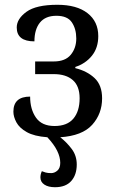

<svg xmlns="http://www.w3.org/2000/svg" viewBox="-20 -565 495 803"><path d="M210 218Q182 218 165.5 207Q149 196 149 177Q149 164 155 151Q162 154 171 156.5Q180 159 194 159Q208 159 220 148.5Q232 138 232 116Q232 92 219 65.5Q206 39 178 9Q123 5 92 -12.5Q61 -30 48.5 -53.5Q36 -77 36 -98Q36 -161 106 -161Q106 -108 130.5 -73Q155 -38 208 -38Q261 -38 287 -69Q313 -100 313 -154Q313 -205 284.5 -230Q256 -255 205 -255H127V-308H205Q253 -308 276 -336Q299 -364 299 -404Q299 -444 280.5 -471.5Q262 -499 216 -499Q170 -499 147 -470.5Q124 -442 124 -392Q50 -392 50 -450Q50 -486 90.5 -515.5Q131 -545 220 -545Q301 -545 346 -510Q391 -475 391 -414Q391 -365 364.5 -332Q338 -299 295 -285V-280Q344 -268 375.5 -238.5Q407 -209 407 -154Q407 -89 365.5 -43Q324 3 232 9Q259 30 280 58Q301 86 301 123Q301 166 278 192Q255 218 210 218Z"/></svg>

Font: Noto Serif SemiCondensed
Style: Regular
Weight: 400
Width: 4
Designer: Monotype Design Team
Foundry: Monotype Imaging Inc.
Version: Version 2.013